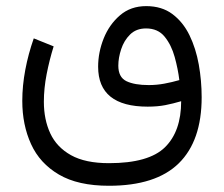

<svg xmlns="http://www.w3.org/2000/svg" viewBox="-20 -386 725 622"><path d="M333 215.8Q232.4 215.8 170.7 179.4Q108.9 143.1 80.6 80.8Q52.2 18.6 52.2 -59.1Q52.2 -108.4 62 -160.2Q71.8 -211.9 89.4 -261.7L153.8 -235.8Q140.1 -191.9 131.1 -145.8Q122.1 -99.6 122.1 -56.2Q122.1 1 142.8 45.9Q163.6 90.8 210 116.7Q256.3 142.6 333 142.6Q461.9 142.6 514.4 91.1Q566.9 39.6 566.9 -58.1Q540.5 -50.3 515.4 -45.4Q490.2 -40.5 458.5 -40.5Q297.9 -40.5 297.9 -169.9Q297.9 -216.3 315.9 -261.5Q334 -306.6 368.7 -336.4Q403.3 -366.2 453.6 -366.2Q503.9 -366.2 538.3 -340.6Q572.8 -314.9 593.8 -272Q614.7 -229 624 -176.8Q633.3 -124.5 633.3 -70.8Q633.3 70.3 559.1 143.1Q484.9 215.8 333 215.8ZM461.9 -110.4Q487.3 -110.4 512.2 -115Q537.1 -119.6 561 -126.5Q556.6 -162.6 545.9 -201.4Q535.2 -240.2 513.4 -267.1Q491.7 -293.9 453.1 -293.9Q421.4 -293.9 401.6 -274.4Q381.8 -254.9 372.6 -226.8Q363.3 -198.7 363.3 -173.3Q363.3 -135.7 389.6 -123Q416 -110.4 461.9 -110.4Z"/></svg>

Font: Vazirmatn UI FD Light
Style: Regular
Weight: 300
Designer: Saber Rastikerdar
Foundry: Saber Rastikerdar
Version: Version 33.003